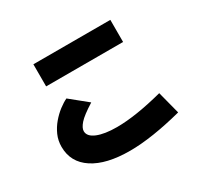

<svg xmlns="http://www.w3.org/2000/svg" viewBox="-161 -964 1322 1249"><g transform="rotate(-30 500.0 -339.0)"><path d="M797 -740V-574H219V-740ZM834 -168 878 2Q766 31 666 46.5Q566 62 484 62Q306 62 207.5 -2.5Q109 -67 109 -183Q109 -230 127 -270.5Q145 -311 173.5 -344.5Q202 -378 234 -402.5Q266 -427 294 -440L421 -337Q341 -287 313 -255Q285 -223 285 -199Q285 -159 339.5 -136.5Q394 -114 487 -114Q627 -114 834 -168Z"/></g></svg>

Font: Murecho Black
Style: Regular
Weight: 900
Designer: Neil Summerour
Foundry: Positype
Version: Version 1.010; ttfautohint (v1.8.3)